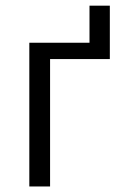

<svg xmlns="http://www.w3.org/2000/svg" viewBox="-20 -674 428 694"><path d="M161 0H86V-519.5H303.5V-653.5H377V-460.5H161Z"/></svg>

Font: Acari Sans
Style: Regular
Weight: 400
Designer: Alfredo Marco Pradil and Stefan Peev (font) & Cristiano Sobral (main changes)
Foundry: Alfredo Marco Pradil and Stefan Peev (font) & Cristiano Sobral (main changes)
Version: Version 1.063; ttfautohint (v1.8.3)